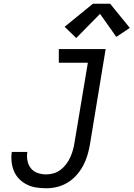

<svg xmlns="http://www.w3.org/2000/svg" viewBox="-20 -997 713 1025"><path d="M227 8Q200 8 173.5 4Q147 0 124 -11.5Q101 -23 83 -41Q65 -59 55 -82.5Q45 -106 42 -133Q39 -160 43 -186H126Q122 -163 126.5 -139.5Q131 -116 145 -98.5Q159 -81 181 -73.5Q203 -66 227 -66Q247 -66 267 -72Q287 -78 304 -91Q321 -104 334 -121.5Q347 -139 355.5 -158Q364 -177 369.5 -197Q375 -217 378 -237L449 -662H294V-735H544L460 -225Q455 -196 446.5 -167.5Q438 -139 423.5 -112Q409 -85 388 -61.5Q367 -38 340.5 -22Q314 -6 285 1Q256 8 227 8ZM387 -794 325 -854 476 -977H568L673 -848L601 -800L514 -923Z"/></svg>

Font: Iosevka Etoile Oblique
Style: Regular
Weight: 400
Italic angle: -9°
Designer: Belleve Invis
Foundry: Belleve Invis
Version: Version 15.5.2; ttfautohint (v1.8.4)